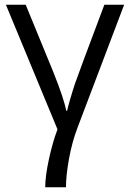

<svg xmlns="http://www.w3.org/2000/svg" viewBox="-20 -555 552 815"><path d="M260 240H172Q172 193 187.5 121.5Q203 50 224 -6L5 -535H89L206 -250Q252 -135 261 -85H265Q268 -100 278 -134.5Q288 -169 298.5 -200.5Q309 -232 423 -535H507L309 -13Q286 47 273 118.5Q260 190 260 240Z"/></svg>

Font: Stephens Clock
Style: Regular
Weight: 400
Designer: Peter Wiegel (catfonts.de) with slight modifications by DT1.org
Version: Version 0.9.1